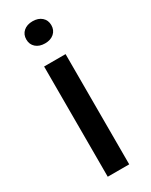

<svg xmlns="http://www.w3.org/2000/svg" viewBox="-190 -757 626 798"><g transform="rotate(-30 123.0 -358.0)"><path d="M72 0V-529H175V0ZM167.5 -624.5Q151 -610 124 -610Q97 -610 80.5 -624.5Q64 -639 64 -663Q64 -687 80.5 -701.5Q97 -716 124 -716Q151 -716 167.5 -701.5Q184 -687 184 -663Q184 -639 167.5 -624.5Z"/></g></svg>

Font: Mona Sans Medium
Style: Regular
Weight: 500
Designer: Deni Anggara
Foundry: GitHub
Version: Version 2.000;Glyphs 3.2.3 (3260)